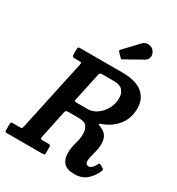

<svg xmlns="http://www.w3.org/2000/svg" viewBox="-276 -1150 1206 1306"><g transform="rotate(30 327.0 -496.5)"><path d="M657.5 -96Q638.5 -52.5 602.8 -20.2Q567 12 508 12Q446.5 12 422.2 -16.5Q398 -45 398 -89.5Q398 -134.5 410.5 -173.8Q423 -213 423 -255.5Q423 -287.5 407 -310.8Q391 -334 340 -334H261Q248 -334 243.5 -330Q239 -326 236.5 -315L191 -98Q188.5 -86.5 191 -82.8Q193.5 -79 208 -79H251Q260.5 -79 265 -76.2Q269.5 -73.5 269.5 -63.5V-23.5Q269.5 -9.5 266.8 -4.8Q264 0 250 0H-28Q-37.5 0 -40.5 -3.2Q-43.5 -6.5 -43.5 -16V-60.5Q-43.5 -72 -40.5 -75.5Q-37.5 -79 -26 -79H26.5Q42.5 -79 44.8 -83.5Q47 -88 50 -100.5L168.5 -651.5Q171.5 -664.5 169 -667.8Q166.5 -671 151.5 -671H116.5Q103 -671 99.8 -675.2Q96.5 -679.5 96.5 -693V-731.5Q96.5 -745 101 -747.5Q105.5 -750 119 -750H445Q553 -750 604.8 -706.5Q656.5 -663 656.5 -590.5Q656.5 -515 617.5 -462Q578.5 -409 510.5 -380.5Q496.5 -374.5 489 -372.2Q481.5 -370 481.5 -366.5Q481.5 -363 488.5 -360.5Q495.5 -358 509.5 -351.5Q540.5 -336.5 553 -313.2Q565.5 -290 565.5 -255.5Q565.5 -229.5 559 -202.5Q552.5 -175.5 546.2 -151.5Q540 -127.5 540 -111.5Q540 -82 565.5 -82Q591 -82 613 -125.5Q617.5 -134 621.2 -134.8Q625 -135.5 634 -131.5L652 -120.5Q661 -116.5 661.5 -111.5Q662 -106.5 657.5 -96ZM284.5 -416.5H366Q403 -416.5 437 -440Q471 -463.5 492.5 -502.5Q514 -541.5 514 -587.5Q514 -624 493.8 -647.5Q473.5 -671 427.5 -671H333.5Q320 -671 316 -667Q312 -663 309.5 -651L263.5 -437Q260 -422.5 264 -419.5Q268 -416.5 284.5 -416.5ZM549 -981Q565.5 -956.5 560 -935Q554.5 -913.5 534 -902L403.5 -829Q397.5 -825 394 -825Q390.5 -825 385.5 -830.5L356.5 -860.5Q348.5 -869.5 356.5 -877.5L460.5 -987.5Q478 -1007 506.2 -1004.5Q534.5 -1002 549 -981Z"/></g></svg>

Font: Besley* Narrow Semi
Style: Italic
Weight: 600
Width: 4
Italic angle: -13°
Designer: Owen Earl
Foundry: indestructible type*
Version: Version 3.000; ttfautohint (v1.8.3)